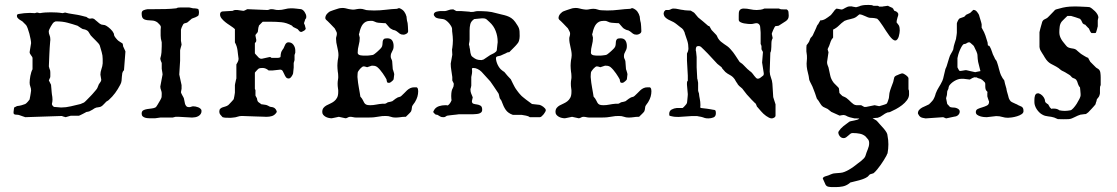

<svg xmlns="http://www.w3.org/2000/svg" viewBox="-20 -473 4507 775"><path d="M34.7 -21Q34.7 -24.4 35.9 -31.2Q37.1 -38.1 37.1 -39.1Q38.1 -39.6 42.5 -41.7Q46.9 -43.9 48.8 -44.9Q59.1 -45.9 67.4 -48.3Q75.7 -50.8 82 -53.2Q84 -54.2 86.9 -56.9Q89.8 -59.6 92.5 -62.7Q95.2 -65.9 97.2 -68.6Q99.1 -71.3 99.6 -71.8Q99.6 -72.3 100.3 -76.2Q101.1 -80.1 102.1 -85.4Q103 -90.8 104 -96.9Q105 -103 105.5 -107.4Q105.5 -116.2 102.5 -123.5Q99.6 -130.9 99.6 -139.2Q99.6 -144 100.3 -151.4Q101.1 -158.7 102.5 -166.5Q104 -174.3 106.2 -181.4Q108.4 -188.5 111.3 -193.4V-238.3Q111.3 -241.2 109.4 -244.1Q107.4 -247.1 105.2 -250Q103 -252.9 101.3 -256.1Q99.6 -259.3 99.6 -262.7L105.5 -298.8Q105.5 -304.2 103.5 -314.9Q101.6 -325.7 98.6 -336.9Q95.7 -348.1 92 -357.9Q88.4 -367.7 85.4 -371.6L70.3 -386.7Q67.4 -388.7 63.5 -390.9Q59.6 -393.1 56.4 -395.5Q53.2 -397.9 50.8 -401.1Q48.3 -404.3 48.3 -408.7Q48.3 -412.6 49.3 -413.8Q50.3 -415 54.7 -416.5Q65.9 -418.5 77.6 -419.7Q89.4 -420.9 100.6 -420.9L120.6 -419.9Q121.6 -419.9 124.8 -421.1Q127.9 -422.4 129.4 -422.4L141.1 -419.9Q151.9 -421.9 162.8 -422.6Q173.8 -423.3 185.1 -423.3Q197.3 -423.3 209.2 -422.6Q221.2 -421.9 232.9 -419.9L242.7 -422.4Q256.8 -418.5 268.8 -417Q280.8 -415.5 293 -413.1Q295.9 -412.6 301.5 -411.4Q307.1 -410.2 312.7 -408.7Q318.4 -407.2 323 -406Q327.6 -404.8 328.6 -404.8Q329.6 -403.8 333.3 -401.4Q336.9 -398.9 337.9 -398.9Q338.9 -397.9 341.3 -397.9Q342.3 -397.9 345 -397.9Q347.7 -397.9 351.6 -398.9Q356 -398.9 361.3 -395.5Q361.8 -394.5 365 -392.1Q368.2 -389.6 371.8 -386.5Q375.5 -383.3 378.7 -380.6Q381.8 -377.9 382.8 -377.4Q388.2 -373 395.8 -372.8Q403.3 -372.6 408.7 -369.1Q416.5 -364.7 425.8 -356Q435.1 -347.2 438.5 -339.4Q439.5 -338.4 440.2 -333.5Q440.9 -328.6 441.9 -327.6Q442.4 -326.2 444.3 -323.5Q446.3 -320.8 448.7 -317.9Q451.2 -314.9 453.4 -312.5Q455.6 -310.1 457 -309.1Q457.5 -308.6 460 -306.9Q462.4 -305.2 465.6 -303.2Q468.8 -301.3 471.4 -299.6Q474.1 -297.9 474.6 -297.4Q475.6 -296.4 476.3 -291.3Q477.1 -286.1 477.1 -285.6Q477.5 -284.7 479 -281.7Q480.5 -278.8 481.9 -275.4Q483.4 -272 484.9 -268.8Q486.3 -265.6 486.3 -265.1L480.5 -189.9Q475.1 -184.6 473.6 -177.7Q472.2 -170.9 471.9 -163.1Q471.7 -155.3 470.7 -147Q469.7 -138.7 465.3 -130.9Q455.6 -112.3 444.8 -97.7Q434.1 -83 418 -68.4L408.7 -62.5Q408.2 -62 405.8 -59.3Q403.3 -56.6 400.4 -53.7Q397.5 -50.8 394.8 -48.1Q392.1 -45.4 391.1 -44.9Q385.3 -40.5 376.7 -40Q368.2 -39.6 361.3 -35.6Q360.4 -34.7 353.3 -30.3Q346.2 -25.9 340.3 -23.4Q339.4 -22.9 334.5 -22Q329.6 -21 328.6 -21Q327.6 -20.5 323.5 -18.1Q319.3 -15.6 314.2 -13.2Q309.1 -10.7 304.7 -8.5Q300.3 -6.3 298.8 -5.9H266.1Q265.1 -5.9 262.5 -5.1Q259.8 -4.4 256.6 -3.4Q253.4 -2.4 250.2 -1.5Q247.1 -0.5 245.1 0Q243.7 -1 238 -2Q232.4 -2.9 230.5 -4.9L82 0Q81.1 -0.5 77.1 -1.7Q73.2 -2.9 68.6 -4.6Q64 -6.3 60.1 -7.6Q56.2 -8.8 54.7 -9.3Q52.7 -9.8 49.3 -9.8Q45.9 -9.8 42.7 -10.3Q39.6 -10.7 37.1 -12.2Q34.7 -13.7 34.7 -17.6ZM226.6 -39.1Q246.1 -39.1 266.1 -43.9Q286.1 -48.8 305.2 -53.2Q306.2 -54.2 312 -56.2Q317.9 -58.1 320.3 -60.1Q321.8 -61 325.7 -64.9Q329.6 -68.8 334.2 -73.5Q338.9 -78.1 343 -82.5Q347.2 -86.9 349.6 -89.4Q351.1 -90.8 354 -94.2Q356.9 -97.7 360.1 -101.3Q363.3 -105 366.2 -108.4Q369.1 -111.8 370.1 -113.3Q370.6 -113.3 371.6 -115.5Q372.6 -117.7 373.5 -119.1Q373.5 -119.6 374.5 -121.8Q375.5 -124 376.5 -126.5Q377.4 -128.9 378.2 -131.1Q378.9 -133.3 379.4 -133.3Q381.8 -137.7 385.3 -141.8Q388.7 -146 388.7 -151.4L385.3 -171.4Q385.3 -182.6 389.4 -194.1Q393.6 -205.6 394.5 -217.3V-234.9Q394.5 -249 390.6 -262.2Q386.7 -275.4 382.8 -289.1Q381.3 -293.5 376.5 -298.8Q371.6 -304.2 366 -309.8Q360.4 -315.4 355 -320.8Q349.6 -326.2 346.2 -330.1Q340.8 -338.4 337.4 -344.2Q334 -350.1 322.8 -354Q321.8 -354 316.7 -355.2Q311.5 -356.4 311 -357.4Q310.1 -357.4 304.2 -361.6Q298.3 -365.7 293 -369.1Q272.5 -376 252.4 -381.3Q232.4 -386.7 207 -386.7Q204.6 -386.7 203.1 -386.2Q201.7 -385.7 197.8 -383.3Q195.3 -381.8 191.9 -377Q188.5 -372.1 185.1 -366.2Q181.6 -360.4 179.2 -354.7Q176.8 -349.1 176.8 -346.2Q176.8 -337.9 179.9 -331.1Q183.1 -324.2 183.1 -314.9Q183.1 -314 183.1 -310.3Q183.1 -306.6 182.6 -306.6Q180.2 -279.3 179.2 -253.9Q178.2 -228.5 177.2 -205.1L179.7 -195.8Q181.2 -193.4 181.4 -191.4Q181.6 -189.5 182.6 -187.5Q183.1 -185.1 183.1 -179.7V-171.4Q183.1 -169.4 183.1 -165Q183.1 -160.6 182.6 -160.6Q182.6 -159.7 179.9 -154.8Q177.2 -149.9 177.2 -148.4L186 -130.9Q186 -129.9 186.5 -125Q187 -120.1 187.5 -114Q188 -107.9 188.5 -101.8Q189 -95.7 189.5 -92.3Q190.4 -86.9 191.2 -81.8Q191.9 -76.7 191.9 -70.8Q191.9 -63 189.5 -53.2Q189.9 -49.8 192.1 -46.9Q194.3 -43.9 197.8 -41.5Z M551.8 -14.2Q551.8 -23.9 558.1 -27.6Q564.5 -31.2 573.7 -32.7Q583 -34.2 592.8 -35.2Q602.5 -36.1 609.4 -40.5Q609.9 -41 610.4 -42Q611.8 -43.5 611.8 -43.9Q613.3 -45.9 616 -50.3Q618.7 -54.7 621.3 -59.3Q624 -64 626.5 -68.1Q628.9 -72.3 629.4 -73.7Q631.8 -77.6 632.3 -81.8Q632.8 -85.9 632.8 -94.7Q632.8 -100.1 631.8 -103.5Q630.9 -106.9 629.9 -109.9Q628.9 -112.8 627.9 -116Q627 -119.1 627 -123.5L636.2 -172.4Q636.2 -174.3 635.5 -179Q634.8 -183.6 632.8 -195.3V-218.8Q631.8 -220.2 629.4 -226.8Q627 -233.4 627 -237.3Q630.9 -249.5 631.8 -261.5Q632.8 -273.4 632.8 -286.1V-302.2L629.4 -317.4Q628.4 -323.2 628.4 -329.3Q628.4 -335.4 628.4 -341.3Q628.4 -346.7 628.4 -352.5Q628.4 -358.4 629.4 -364.7Q628.4 -370.1 623 -375.2Q617.7 -380.4 615.2 -382.8Q605.5 -389.6 594.5 -390.1Q583.5 -390.6 574 -391.6Q564.5 -392.6 558.1 -397.7Q551.8 -402.8 551.8 -418.9Q551.8 -428.7 560.1 -431.9Q568.4 -435.1 576.2 -436H604Q626.5 -436 648.2 -436.5Q669.9 -437 691.9 -439.5Q695.3 -441.9 700.2 -442.4Q705.1 -442.9 710.4 -442.9H742.7Q743.7 -442.9 746.3 -442.4Q749 -441.9 752 -441.2Q754.9 -440.4 757.3 -439.9Q759.8 -439.5 760.3 -439.5Q767.1 -439.5 774.4 -438.2Q781.7 -437 781.7 -433.1Q782.2 -430.7 782.7 -428.5Q783.2 -426.3 783.2 -423.8Q783.2 -420.9 782.7 -417.7Q782.2 -414.6 781.7 -412.1Q780.8 -409.7 777.1 -407.5Q773.4 -405.3 769 -403.3Q764.6 -401.4 760.3 -400.1Q755.9 -398.9 754.4 -397.9L736.8 -382.8Q732.9 -380.4 727.1 -379.4Q721.2 -378.4 718.8 -373.5Q718.3 -372.6 716.1 -368.2Q713.9 -363.8 712.9 -361.3Q712.4 -360.4 711.4 -356.4Q710.9 -354.5 710.4 -353V-308.1Q710.4 -307.1 711.4 -303Q712.4 -298.8 712.9 -293Q712.9 -292 711.9 -288.6Q710.9 -285.2 709.7 -281.2Q708.5 -277.3 707.8 -273.9Q707 -270.5 707 -269.5V-228L703.6 -172.4L712.9 -129.4V-114.7Q712.9 -113.8 711.7 -108.4Q710.4 -103 710.4 -100.6Q710.4 -99.1 712.2 -95.5Q713.9 -91.8 716.1 -87.9Q718.3 -84 720.2 -80.6Q722.2 -77.1 722.2 -76.2Q723.6 -71.8 724.4 -65.7Q725.1 -59.6 726.8 -54Q728.5 -48.3 732.2 -44.4Q735.8 -40.5 742.7 -40.5Q748 -40.5 752 -42.2Q755.9 -43.9 760.3 -43.9Q763.7 -43.9 769.3 -43Q774.9 -42 780.3 -39.8Q785.6 -37.6 789.6 -33.9Q793.5 -30.3 793.5 -25.4Q793.5 -17.6 789.8 -12.5Q786.1 -7.3 780.5 -4.2Q774.9 -1 768.1 0.2Q761.2 1.5 755.4 1.5L702.1 -1.5H688.5Q687.5 -1.5 682.6 0Q677.7 1.5 676.8 1.5H627L606 4.4H590.8Q585.4 4.4 578.9 4.2Q572.3 3.9 566.2 2.2Q560.1 0.5 555.9 -3.4Q551.8 -7.3 551.8 -14.2Z M865.2 -22Q865.2 -30.3 868.9 -33.9Q872.6 -37.6 878.2 -39.6Q883.8 -41.5 889.9 -43.2Q896 -44.9 901.4 -48.8Q902.8 -50.3 905.8 -53.2Q908.7 -56.2 911.9 -59.6Q915 -63 917.7 -65.9Q920.4 -68.8 921.4 -70.3Q922.4 -70.3 923.6 -73.7Q924.8 -77.1 924.8 -79.6Q925.3 -81.1 925.8 -84Q926.3 -86.9 926.8 -90.1Q927.2 -93.3 927.7 -95.9Q928.2 -98.6 928.2 -99.6V-129.4Q928.2 -129.9 929.2 -135.5Q930.2 -141.1 931.2 -144.5Q931.2 -145.5 932.4 -150.4Q933.6 -155.3 934.1 -156.2V-212.9Q936.5 -216.8 939.7 -223.1Q942.9 -229.5 942.9 -234.9V-236.3Q941.4 -245.1 940.7 -253.4Q939.9 -261.7 938.7 -270Q937.5 -278.3 935.1 -286.1Q932.6 -293.9 928.2 -301.8V-355.5Q926.8 -356.4 925.3 -357.9Q924.3 -358.9 923.3 -359.6Q922.4 -360.4 921.4 -361.3Q916 -365.7 907 -371.3Q897.9 -377 889.4 -383.8Q880.9 -390.6 874.5 -398.4Q868.2 -406.2 868.2 -414.6Q868.2 -425.3 877.9 -426.8L918.9 -429.2Q919.9 -430.2 923.6 -431.4Q927.2 -432.6 928.2 -432.6H938.5L962.4 -429.2Q964.8 -429.2 970.5 -432.1Q976.1 -435.1 978 -436L1058.6 -432.6Q1063 -432.6 1066.7 -434.3Q1070.3 -436 1075.2 -436Q1083 -436 1088.6 -434.3Q1094.2 -432.6 1104 -432.6Q1117.2 -432.6 1129.6 -436Q1142.1 -439.5 1154.8 -439.5Q1165 -439.5 1175.8 -438.2Q1186.5 -437 1195.3 -436Q1199.2 -435.1 1202.9 -432.1Q1206.5 -429.2 1209.5 -424.8Q1212.4 -420.4 1214.4 -415.5Q1216.3 -410.6 1216.3 -406.2Q1216.3 -402.8 1215.8 -399.9Q1215.3 -397 1212.9 -397L1207 -379.4Q1208.5 -377.4 1210.7 -370.6Q1212.9 -363.8 1212.9 -361.3Q1213.9 -360.8 1213.9 -359.9Q1213.9 -358.9 1213.9 -358.4Q1213.9 -353 1206.8 -348.9Q1199.7 -344.7 1195.3 -343.8Q1194.3 -344.2 1192.9 -344.7Q1189.9 -345.7 1189.5 -346.2L1181.2 -355.5L1163.1 -364.3Q1162.6 -364.7 1160.4 -367.4Q1158.2 -370.1 1157.2 -370.1Q1136.7 -381.3 1116 -383.3Q1095.2 -385.3 1071.8 -385.3H1040.5Q1039.6 -384.3 1037.4 -382.3Q1035.2 -380.4 1033 -377.9Q1030.8 -375.5 1028.6 -373.3Q1026.4 -371.1 1025.4 -370.1L1024.4 -366.2Q1023.4 -362.3 1022.9 -361.3L1020.5 -343.8Q1020 -343.3 1018.8 -341.6Q1017.6 -339.8 1015.9 -337.9Q1014.2 -335.9 1012.9 -334.2Q1011.7 -332.5 1011.2 -332V-328.6L1014.6 -311.5Q1014.6 -307.1 1013.7 -304.9Q1012.7 -302.7 1008.8 -298.8V-257.8Q1008.8 -257.3 1010.7 -255.1Q1012.7 -252.9 1015.4 -250Q1018.1 -247.1 1020.8 -244.1Q1023.4 -241.2 1025.4 -239.3Q1028.8 -236.8 1031 -236.3Q1033.2 -235.8 1036.6 -235.8L1067.9 -242.7H1071.3L1076.2 -239.3H1096.7Q1101.1 -239.3 1104.7 -239.7Q1108.4 -240.2 1112.3 -242.7V-244.1Q1112.3 -248 1113.3 -254.4Q1114.3 -260.7 1115.2 -262.7Q1115.2 -263.7 1116.7 -265.9Q1118.2 -268.1 1119.6 -270.8Q1121.1 -273.4 1122.6 -275.4Q1124 -277.3 1124.5 -277.8Q1126.5 -281.2 1127.9 -285.6Q1129.4 -290 1131.6 -293.7Q1133.8 -297.4 1136.7 -299.8Q1139.6 -302.2 1144.5 -302.2Q1157.2 -302.2 1164.6 -292Q1171.9 -281.7 1171.9 -269.5V-260.3L1168.9 -251V-230.5L1165.5 -218.8V-200.2L1163.1 -176.8Q1162.6 -174.3 1160.9 -170.9Q1159.2 -167.5 1156.7 -164.1Q1154.3 -160.6 1151.4 -158.4Q1148.4 -156.2 1145.5 -156.2Q1137.7 -156.2 1133.8 -161.9Q1129.9 -167.5 1127.2 -174.1Q1124.5 -180.7 1121.1 -186.3Q1117.7 -191.9 1110.8 -191.9L1079.6 -188.5H1064.5Q1052.7 -198.7 1040 -198.7Q1036.1 -198.7 1031.5 -198.2Q1026.9 -197.8 1022.9 -195.3Q1021.5 -193.8 1019 -191.4Q1016.6 -189 1014.4 -186.5Q1012.2 -184.1 1010.5 -182.1Q1008.8 -180.2 1008.8 -179.7V-114.7L1011.2 -108.9V-87.9Q1011.2 -86.4 1014.2 -81.5Q1017.1 -76.7 1017.1 -76.2Q1017.1 -74.7 1018.3 -69.8Q1019.5 -64.9 1020.5 -64Q1021 -63 1021.5 -62.5Q1022.9 -61 1022.9 -61Q1023.9 -60.1 1026.1 -58.6Q1028.3 -57.1 1030.3 -55.7Q1032.2 -53.7 1034.7 -52.2Q1035.2 -52.2 1038.3 -51.8Q1041.5 -51.3 1045.2 -50.8Q1048.8 -50.3 1052 -49.8Q1055.2 -49.3 1056.2 -48.8Q1056.6 -48.8 1061.8 -46.4Q1066.9 -43.9 1067.9 -43Q1071.3 -41.5 1074.5 -41.3Q1077.6 -41 1080.6 -40.3Q1083.5 -39.6 1086.2 -38.1Q1088.9 -36.6 1091.3 -33.7Q1092.8 -32.7 1095 -28.3Q1097.2 -23.9 1097.2 -22Q1096.7 -20.5 1096.2 -19.5Q1094.7 -17.1 1094.7 -17.1Q1087.9 -7.8 1077.9 -4.6Q1067.9 -1.5 1056.6 -1.5Q1056.2 -1.5 1054 -1.5Q1051.8 -1.5 1042 -2Q1032.2 -2.4 1012.2 -2.9Q992.2 -3.4 956.1 -4.9Q947.3 -4.9 939 -2Q930.7 1 921.4 1.5Q917 2.4 912.6 2.4Q908.2 2.4 903.8 2.4Q897.5 2.4 891.4 2.2Q885.3 2 878.4 0Q873 -5.4 869.1 -10.5Q865.2 -15.6 865.2 -22Z M1280.8 -21Q1280.8 -31.2 1285.6 -37.4Q1290.5 -43.5 1297.6 -47.4Q1304.7 -51.3 1313 -54.9Q1321.3 -58.6 1328.4 -64Q1335.4 -69.3 1340.3 -78.1Q1345.2 -86.9 1345.2 -101.6Q1345.2 -105.5 1345.2 -109.1Q1345.2 -112.8 1344.2 -116.7Q1342.8 -125.5 1342.8 -135.3Q1342.8 -143.1 1344.2 -151.4Q1345.2 -155.3 1345.2 -158.4Q1345.2 -161.6 1345.2 -165.5Q1345.2 -170.9 1344.7 -175.3Q1344.2 -179.7 1343.3 -185.1Q1342.8 -190.4 1342.3 -196.3Q1341.8 -202.1 1341.8 -208Q1341.8 -213.4 1342.3 -218.5Q1342.8 -223.6 1343.3 -229Q1344.2 -234.4 1345.2 -239.5Q1346.2 -244.6 1346.2 -250Q1346.2 -258.8 1344.5 -267.8Q1342.8 -276.9 1340.8 -285.6Q1338.9 -293 1337.6 -301Q1336.4 -309.1 1336.4 -316.9Q1336.4 -319.8 1336.9 -322.5Q1337.4 -325.2 1338.4 -327.6Q1339.8 -332.5 1339.8 -337.9Q1339.8 -338.4 1339.6 -338.6Q1339.4 -338.9 1339.4 -339.8V-341.3Q1338.9 -342.8 1337.6 -345.5Q1336.4 -348.1 1335 -350.8Q1333.5 -353.5 1332.3 -356Q1331.1 -358.4 1330.6 -358.9Q1328.6 -360.8 1323.7 -366Q1318.8 -371.1 1313.5 -376.7Q1308.1 -382.3 1303 -387.2Q1297.9 -392.1 1295.9 -393.6Q1295.4 -394.5 1294.2 -396.5Q1293 -398.4 1293 -399.4Q1293 -409.2 1300.3 -417.5Q1307.6 -425.8 1315.4 -428.2Q1318.8 -429.7 1324.5 -431.6Q1330.1 -433.6 1335.7 -435.3Q1341.3 -437 1345.7 -438.5Q1350.1 -439.9 1351.1 -439.9Q1352.1 -439.9 1356 -440.4Q1359.9 -440.9 1361.8 -440.9Q1368.7 -440.9 1374.8 -439.5Q1380.9 -438 1387.2 -436.5Q1391.1 -436 1395.5 -435.1Q1399.9 -434.1 1404.3 -434.1Q1408.7 -434.1 1412.1 -434.6Q1415.5 -435.1 1419.4 -436Q1422.9 -436.5 1426.3 -437Q1429.7 -437.5 1433.6 -437.5Q1442.9 -437.5 1450.7 -434.6Q1458.5 -431.6 1466.8 -431.6Q1467.3 -431.6 1470.2 -431.4Q1473.1 -431.2 1476.8 -431.2Q1480.5 -431.2 1484.1 -430.9Q1487.8 -430.7 1490.2 -430.7Q1513.7 -430.7 1536.9 -433.6Q1560.1 -436.5 1583.5 -437.5Q1585.9 -439.5 1587.6 -439.7Q1589.4 -439.9 1592.8 -439.9Q1605.5 -434.6 1611.8 -425.8Q1618.2 -417 1621.1 -405.3Q1621.1 -404.3 1621.3 -401.4Q1621.6 -398.4 1622.1 -395Q1622.6 -391.6 1623 -388.7Q1623.5 -385.7 1624 -385.3Q1624 -384.8 1624.5 -383.5Q1625 -382.3 1625.5 -378.2Q1626 -374 1626.5 -366.7Q1627 -359.4 1627.4 -347.2Q1627.4 -340.8 1620.8 -336.9Q1614.3 -333 1608.9 -333Q1603.5 -333 1600.1 -334Q1596.7 -335 1593.8 -336.9Q1590.8 -338.9 1587.9 -341.6Q1585 -344.2 1580.6 -347.2Q1580.1 -347.2 1577.9 -348.4Q1575.7 -349.6 1574.7 -350.6Q1574.2 -350.6 1570.3 -351.3Q1566.4 -352.1 1565.4 -353Q1555.7 -356.9 1550 -364Q1544.4 -371.1 1536.6 -379.4Q1534.2 -379.4 1529.1 -379.6Q1523.9 -379.9 1517.8 -380.4Q1511.7 -380.9 1506.3 -381.3Q1501 -381.8 1499 -382.8Q1498 -382.8 1493.2 -385.3Q1488.3 -387.7 1486.8 -387.7Q1486.3 -388.7 1481.2 -388.7Q1476.1 -388.7 1473.6 -388.7Q1463.9 -388.7 1457 -385.3Q1450.2 -381.8 1445.3 -376Q1440.4 -370.1 1437.3 -362.5Q1434.1 -355 1432.1 -347.2Q1432.1 -346.2 1430.9 -341.3Q1429.7 -336.4 1428.7 -334.5Q1428.7 -333.5 1429.4 -331.8Q1430.2 -330.1 1432.1 -320.8Q1432.1 -305.7 1428 -290.8Q1423.8 -275.9 1423.8 -260.3Q1423.8 -255.9 1426.8 -253.4Q1429.7 -251 1433.8 -250Q1438 -249 1442.6 -248.8Q1447.3 -248.5 1450.7 -248.5H1461.9Q1464.4 -248.5 1468.5 -249Q1472.7 -249.5 1476.6 -250Q1480.5 -250.5 1483.6 -251Q1486.8 -251.5 1486.8 -252Q1487.3 -252 1489.7 -253.7Q1492.2 -255.4 1494.9 -257.6Q1497.6 -259.8 1500.5 -262.2Q1503.4 -264.6 1504.9 -266.1Q1506.3 -267.6 1508.5 -269.5Q1510.7 -271.5 1512.9 -273.7Q1515.1 -275.9 1516.8 -277.8Q1518.6 -279.8 1519 -280.3Q1523.4 -286.1 1523.7 -293Q1523.9 -299.8 1524.7 -305.4Q1525.4 -311 1528.8 -314.7Q1532.2 -318.4 1543 -318.4Q1557.1 -318.4 1563 -309.6Q1568.8 -300.8 1568.8 -287.1Q1568.8 -278.8 1566.9 -273.9Q1564.9 -269 1562.7 -265.1Q1560.5 -261.2 1558.8 -256.8Q1557.1 -252.4 1557.1 -245.6Q1557.1 -239.3 1559.6 -235.1Q1562 -231 1563 -225.6L1565.4 -193.4Q1565.9 -192.9 1566.7 -190.4Q1567.4 -188 1568.4 -184.8Q1569.3 -181.6 1570.3 -178.5Q1571.3 -175.3 1571.3 -173.3Q1570.8 -170.9 1570.6 -167.5Q1570.3 -164.1 1569.8 -160.6Q1569.3 -156.7 1568.8 -152.8Q1568.4 -151.4 1566.4 -149.2Q1564.5 -147 1561.8 -144.8Q1559.1 -142.6 1556.2 -140.6Q1553.2 -138.7 1551.3 -138.7Q1549.3 -138.7 1546.4 -138.9Q1543.5 -139.2 1543 -141.1Q1542 -142.1 1541 -147Q1540 -151.9 1540 -152.8Q1537.6 -157.2 1533.7 -163.6Q1529.8 -169.9 1524.9 -177Q1520 -184.1 1514.2 -190.9Q1508.3 -197.8 1502.4 -202.6Q1497.1 -206.5 1491 -207.3Q1484.9 -208 1481 -208L1461.9 -201.7Q1460.9 -201.7 1457.3 -203.1Q1453.6 -204.6 1452.1 -204.6H1450.2Q1449.2 -204.6 1448.7 -204.8Q1448.2 -205.1 1447.3 -205.1Q1444.8 -205.1 1440.9 -202.1Q1437 -199.2 1433.3 -195.1Q1429.7 -190.9 1426.8 -186.5Q1423.8 -182.1 1423.8 -179.2Q1423.8 -178.2 1423.3 -173.1Q1422.9 -168 1422.9 -164.6Q1422.9 -163.6 1422.9 -161.6Q1422.9 -159.7 1423.3 -157.7Q1423.3 -155.8 1423.8 -152.8Q1423.8 -148.9 1425.3 -138.9Q1426.8 -128.9 1428.7 -117.9Q1430.7 -106.9 1432.4 -96.9Q1434.1 -86.9 1434.6 -83Q1441.4 -75.7 1444.3 -69.6Q1447.3 -63.5 1450 -58.6Q1452.6 -53.7 1457.8 -51Q1462.9 -48.3 1474.1 -48.3Q1486.3 -48.3 1498.3 -50.8Q1510.3 -53.2 1522.5 -54.2H1534.2Q1535.2 -54.2 1539.8 -56.6Q1544.4 -59.1 1545.4 -60.1L1557.1 -62.5Q1559.1 -63.5 1562.3 -64.2Q1565.4 -64.9 1565.4 -65.9Q1566.9 -66.9 1572.8 -71.5Q1578.6 -76.2 1580.6 -76.7Q1585.4 -80.6 1590.8 -81.3Q1596.2 -82 1600.1 -85.9Q1606 -90.8 1611.6 -96.9Q1617.2 -103 1623 -108.4Q1628.9 -113.8 1636 -117.2Q1643.1 -120.6 1651.9 -120.6H1662.1Q1666 -118.2 1667 -113.8Q1668 -109.4 1668 -105Q1668 -82.5 1655.8 -62.5Q1655.8 -62 1654.1 -59.6Q1652.3 -57.1 1650.1 -54.2Q1647.9 -51.3 1646.2 -48.6Q1644.5 -45.9 1644 -44.9Q1643.6 -44.4 1643.1 -42Q1642.6 -39.6 1642.3 -36.6Q1642.1 -33.7 1641.6 -31Q1641.1 -28.3 1640.6 -27.8Q1640.6 -26.9 1639.9 -24.9Q1639.2 -22.9 1638.2 -22Q1637.2 -20.5 1634.5 -17.6Q1631.8 -14.6 1628.4 -11.5Q1625 -8.3 1622.1 -5.4Q1619.1 -2.4 1618.2 -1.5H1613.8Q1605 -1.5 1596.2 0Q1585.9 1.5 1575.7 1.5Q1565.4 1.5 1557.1 -1.7Q1548.8 -4.9 1536.6 -4.9Q1534.2 -4.9 1528.8 -4.6Q1523.4 -4.4 1522.5 -4.4L1499.5 -1Q1488.8 1 1477.5 1.2Q1466.3 1.5 1455.1 1.5H1419.4Q1411.6 1.5 1405.8 0Q1399.9 -1.5 1393.1 -1.5Q1388.2 -1.5 1383.5 1.5Q1378.9 4.4 1374.5 4.4L1347.7 -1.5Q1347.2 -1.5 1343.8 -0.7Q1340.3 0 1335.9 1Q1331.5 2 1326.7 2.9Q1321.8 3.9 1318.8 4.4Q1313 4.4 1306.4 2.9Q1299.8 1.5 1294.2 -1.7Q1288.6 -4.9 1284.7 -9.5Q1280.8 -14.2 1280.8 -21Z M1728.5 -21Q1728.5 -22 1731 -26.4Q1733.4 -30.8 1734.4 -32.2Q1741.2 -41 1752.9 -44.7Q1764.6 -48.3 1775.9 -48.3Q1779.3 -48.3 1782 -48.3Q1784.7 -48.3 1787.6 -47.4Q1793 -51.3 1796.6 -56.6Q1800.3 -62 1802.7 -68.4Q1802.2 -70.3 1801.8 -75Q1801.3 -79.6 1801.3 -85.4Q1801.3 -90.8 1801.8 -95.9Q1802.2 -101.1 1802.7 -103Q1803.7 -110.8 1807.6 -117.2Q1811.5 -123.5 1811.5 -131.8V-136.2L1805.7 -147.9V-162.1Q1804.2 -175.3 1801.8 -188.7Q1799.3 -202.1 1799.3 -216.3L1805.7 -252L1804.7 -270.5Q1804.7 -272.5 1804.7 -274.7Q1804.7 -276.9 1805.7 -278.8Q1806.6 -286.6 1807.4 -294.4Q1808.1 -302.2 1808.1 -310.1Q1808.1 -317.9 1807.4 -325.4Q1806.6 -333 1805.7 -341.3Q1804.7 -346.7 1804.9 -352.8Q1805.2 -358.9 1802.7 -364.3Q1798.8 -371.6 1793.5 -378.2Q1788.1 -384.8 1781.7 -389.6Q1775.9 -394.5 1769 -395.8Q1762.2 -397 1755.1 -397.7Q1748 -398.4 1741.9 -400.9Q1735.8 -403.3 1731.9 -410.6Q1731.4 -411.1 1731.4 -412.1Q1731 -412.6 1731 -414.1Q1731 -418.5 1733.6 -421.1Q1736.3 -423.8 1740 -425.3Q1743.7 -426.8 1748 -427.2Q1752.4 -427.7 1755.4 -428.2H1775.9Q1782.7 -429.2 1790.3 -432.1Q1797.9 -435.1 1805.7 -435.1Q1806.6 -435.1 1809.1 -435.1Q1811.5 -435.1 1811.5 -434.1Q1812 -434.1 1816.9 -431.2Q1821.8 -428.2 1823.2 -428.2H1843.3L1875.5 -425.8Q1876.5 -424.8 1879.6 -424.8Q1882.8 -424.8 1883.8 -424.8Q1891.6 -424.8 1896.7 -426.5Q1901.9 -428.2 1910.2 -428.2Q1927.7 -428.2 1946.3 -426.8Q1964.8 -425.3 1982.9 -419.9Q1994.6 -416.5 2005.4 -414.3Q2016.1 -412.1 2025.6 -408.9Q2035.2 -405.8 2043.7 -400.1Q2052.2 -394.5 2059.6 -384.3Q2065.4 -375.5 2069.1 -369.9Q2072.8 -364.3 2074.7 -358.6Q2076.7 -353 2077.1 -345.9Q2077.6 -338.9 2077.6 -327.6Q2077.6 -317.9 2075 -308.8Q2072.3 -299.8 2064.9 -292.5Q2063.5 -291 2059.6 -286.6Q2055.7 -282.2 2050.8 -277.6Q2045.9 -272.9 2041.7 -268.6Q2037.6 -264.2 2036.1 -262.7Q2034.2 -262.7 2029.5 -261.7Q2024.9 -260.7 2024.4 -259.3Q2023.4 -258.8 2019.8 -257.1Q2016.1 -255.4 2012 -253.7Q2007.8 -252 2004.4 -250.2Q2001 -248.5 2000.5 -248.5Q1998 -247.6 1994.9 -247.1Q1991.7 -246.6 1988.8 -245.8Q1985.8 -245.1 1983.9 -243.4Q1981.9 -241.7 1981.9 -238.3Q1981.9 -231.9 1983.9 -224.9Q1985.8 -217.8 1989 -211.2Q1992.2 -204.6 1996.6 -198.7Q2001 -192.9 2005.9 -189.5Q2006.8 -188.5 2010.5 -185.8Q2014.2 -183.1 2015.1 -183.1L2018.1 -179.7Q2019 -179.2 2022.7 -174.1Q2026.4 -168.9 2027.8 -168Q2027.8 -168 2029.8 -165.8Q2031.7 -163.6 2034.2 -161.1Q2036.6 -158.7 2038.8 -156.2Q2041 -153.8 2042 -152.8Q2042.5 -151.9 2044.9 -146.7Q2047.4 -141.6 2050.3 -135.7Q2053.2 -129.9 2055.9 -124.8Q2058.6 -119.6 2059.6 -118.2Q2060.1 -117.2 2062.5 -113.8Q2064.9 -110.4 2068.1 -106Q2071.3 -101.6 2074.7 -97.4Q2078.1 -93.3 2080.1 -91.3Q2085.4 -85 2091.3 -80.6Q2097.2 -76.2 2103.5 -70.8L2127.4 -53.2L2157.7 -49.8Q2159.7 -49.3 2164.1 -47.4Q2168.5 -45.4 2172.6 -42.2Q2176.8 -39.1 2179.9 -35.4Q2183.1 -31.7 2183.1 -27.8Q2183.1 -25.9 2180.7 -21.2Q2178.2 -16.6 2174.6 -12Q2170.9 -7.3 2166.7 -3.7Q2162.6 0 2159.2 0H2118.7Q2113.3 -4.4 2103 -6.3Q2092.8 -8.3 2085.9 -9.3H2050.3Q2030.8 -16.1 2021.5 -29.5Q2012.2 -43 2005.9 -61.5Q2005.9 -62.5 2004.2 -66.2Q2002.4 -69.8 1997.1 -76.7L1993.7 -91.3Q1993.7 -92.3 1992.9 -94.2Q1992.2 -96.2 1991.2 -97.2Q1988.3 -101.6 1983.2 -109.1Q1978 -116.7 1972.9 -124.5Q1967.8 -132.3 1963.6 -137.9Q1959.5 -143.6 1959 -144.5L1923.8 -183.1Q1917 -189.9 1908.2 -194.3Q1899.4 -198.7 1890.6 -198.7Q1888.7 -198.7 1887.2 -198.2Q1885.7 -197.8 1884.8 -195.3Q1884.8 -193.8 1885.3 -191.2Q1885.7 -188.5 1885.7 -185.1Q1885.7 -181.6 1885.3 -178.7Q1884.8 -175.8 1884.8 -174.8L1882.3 -162.1V-127.4Q1882.3 -126.5 1881.1 -121.1Q1879.9 -115.7 1878.9 -113.3Q1878.9 -103 1881.6 -96.4Q1884.3 -89.8 1888.2 -80.1L1884.8 -64.9Q1884.8 -56.2 1891.4 -54.2Q1897.9 -52.2 1905.5 -51.3Q1913.1 -50.3 1919.7 -46.4Q1926.3 -42.5 1926.3 -30.3Q1926.3 -22.9 1922.1 -19.3Q1918 -15.6 1912.1 -14.2Q1906.2 -12.7 1899.7 -12.5Q1893.1 -12.2 1888.2 -11.7H1831.5Q1829.1 -11.2 1822.5 -10.5Q1815.9 -9.8 1808.3 -9Q1800.8 -8.3 1793.9 -7.3Q1787.1 -6.3 1784.2 -5.9Q1778.8 -2 1776.1 -1Q1773.4 0 1769 0Q1761.2 0 1756.6 -2.9Q1752 -5.9 1746.1 -9.3Q1745.6 -9.3 1741.7 -10Q1737.8 -10.7 1736.8 -11.7Q1734.9 -13.2 1731.7 -16.8Q1728.5 -20.5 1728.5 -21ZM1873 -292.5Q1874 -291 1874.8 -286.1Q1875.5 -281.2 1875.5 -280.3Q1877 -275.9 1877.4 -270.5Q1877.9 -265.1 1878.9 -259.8Q1879.9 -254.4 1881.8 -250Q1883.8 -245.6 1888.2 -242.7Q1897 -235.8 1904.1 -233.2Q1911.1 -230.5 1923.8 -230.5Q1924.8 -230.5 1928 -231.7Q1931.2 -232.9 1932.1 -232.9L1959 -251Q1961.9 -252.9 1966.3 -254.6Q1970.7 -256.3 1974.6 -258.8Q1978.5 -261.2 1981.7 -264.2Q1984.9 -267.1 1985.4 -271Q1985.4 -272 1985.8 -275.9Q1986.3 -279.8 1986.8 -284.4Q1987.3 -289.1 1987.8 -293.9Q1988.3 -298.8 1988.8 -301.8V-305.2Q1988.8 -327.1 1980.7 -348.1Q1972.7 -369.1 1955.6 -384.3Q1950.2 -389.6 1944.6 -394.3Q1939 -398.9 1930.7 -398.9H1923.8L1894 -396Q1881.3 -387.2 1878.4 -375.7Q1875.5 -364.3 1875.5 -349.6V-313.5Q1875.5 -312 1874.8 -305.4Q1874 -298.8 1873 -295.4Z M2222.2 -21Q2222.2 -31.2 2227.1 -37.4Q2231.9 -43.5 2239 -47.4Q2246.1 -51.3 2254.4 -54.9Q2262.7 -58.6 2269.8 -64Q2276.9 -69.3 2281.7 -78.1Q2286.6 -86.9 2286.6 -101.6Q2286.6 -105.5 2286.6 -109.1Q2286.6 -112.8 2285.6 -116.7Q2284.2 -125.5 2284.2 -135.3Q2284.2 -143.1 2285.6 -151.4Q2286.6 -155.3 2286.6 -158.4Q2286.6 -161.6 2286.6 -165.5Q2286.6 -170.9 2286.1 -175.3Q2285.6 -179.7 2284.7 -185.1Q2284.2 -190.4 2283.7 -196.3Q2283.2 -202.1 2283.2 -208Q2283.2 -213.4 2283.7 -218.5Q2284.2 -223.6 2284.7 -229Q2285.6 -234.4 2286.6 -239.5Q2287.6 -244.6 2287.6 -250Q2287.6 -258.8 2285.9 -267.8Q2284.2 -276.9 2282.2 -285.6Q2280.3 -293 2279.1 -301Q2277.8 -309.1 2277.8 -316.9Q2277.8 -319.8 2278.3 -322.5Q2278.8 -325.2 2279.8 -327.6Q2281.2 -332.5 2281.2 -337.9Q2281.2 -338.4 2281 -338.6Q2280.8 -338.9 2280.8 -339.8V-341.3Q2280.3 -342.8 2279.1 -345.5Q2277.8 -348.1 2276.4 -350.8Q2274.9 -353.5 2273.7 -356Q2272.5 -358.4 2272 -358.9Q2270 -360.8 2265.1 -366Q2260.3 -371.1 2254.9 -376.7Q2249.5 -382.3 2244.4 -387.2Q2239.3 -392.1 2237.3 -393.6Q2236.8 -394.5 2235.6 -396.5Q2234.4 -398.4 2234.4 -399.4Q2234.4 -409.2 2241.7 -417.5Q2249 -425.8 2256.8 -428.2Q2260.3 -429.7 2265.9 -431.6Q2271.5 -433.6 2277.1 -435.3Q2282.7 -437 2287.1 -438.5Q2291.5 -439.9 2292.5 -439.9Q2293.5 -439.9 2297.4 -440.4Q2301.3 -440.9 2303.2 -440.9Q2310.1 -440.9 2316.2 -439.5Q2322.3 -438 2328.6 -436.5Q2332.5 -436 2336.9 -435.1Q2341.3 -434.1 2345.7 -434.1Q2350.1 -434.1 2353.5 -434.6Q2356.9 -435.1 2360.8 -436Q2364.3 -436.5 2367.7 -437Q2371.1 -437.5 2375 -437.5Q2384.3 -437.5 2392.1 -434.6Q2399.9 -431.6 2408.2 -431.6Q2408.7 -431.6 2411.6 -431.4Q2414.6 -431.2 2418.2 -431.2Q2421.9 -431.2 2425.5 -430.9Q2429.2 -430.7 2431.6 -430.7Q2455.1 -430.7 2478.3 -433.6Q2501.5 -436.5 2524.9 -437.5Q2527.3 -439.5 2529.1 -439.7Q2530.8 -439.9 2534.2 -439.9Q2546.9 -434.6 2553.2 -425.8Q2559.6 -417 2562.5 -405.3Q2562.5 -404.3 2562.7 -401.4Q2563 -398.4 2563.5 -395Q2564 -391.6 2564.5 -388.7Q2564.9 -385.7 2565.4 -385.3Q2565.4 -384.8 2565.9 -383.5Q2566.4 -382.3 2566.9 -378.2Q2567.4 -374 2567.9 -366.7Q2568.4 -359.4 2568.8 -347.2Q2568.8 -340.8 2562.3 -336.9Q2555.7 -333 2550.3 -333Q2544.9 -333 2541.5 -334Q2538.1 -335 2535.2 -336.9Q2532.2 -338.9 2529.3 -341.6Q2526.4 -344.2 2522 -347.2Q2521.5 -347.2 2519.3 -348.4Q2517.1 -349.6 2516.1 -350.6Q2515.6 -350.6 2511.7 -351.3Q2507.8 -352.1 2506.8 -353Q2497.1 -356.9 2491.5 -364Q2485.8 -371.1 2478 -379.4Q2475.6 -379.4 2470.5 -379.6Q2465.3 -379.9 2459.2 -380.4Q2453.1 -380.9 2447.8 -381.3Q2442.4 -381.8 2440.4 -382.8Q2439.5 -382.8 2434.6 -385.3Q2429.7 -387.7 2428.2 -387.7Q2427.7 -388.7 2422.6 -388.7Q2417.5 -388.7 2415 -388.7Q2405.3 -388.7 2398.4 -385.3Q2391.6 -381.8 2386.7 -376Q2381.8 -370.1 2378.7 -362.5Q2375.5 -355 2373.5 -347.2Q2373.5 -346.2 2372.3 -341.3Q2371.1 -336.4 2370.1 -334.5Q2370.1 -333.5 2370.8 -331.8Q2371.6 -330.1 2373.5 -320.8Q2373.5 -305.7 2369.4 -290.8Q2365.2 -275.9 2365.2 -260.3Q2365.2 -255.9 2368.2 -253.4Q2371.1 -251 2375.2 -250Q2379.4 -249 2384 -248.8Q2388.7 -248.5 2392.1 -248.5H2403.3Q2405.8 -248.5 2409.9 -249Q2414.1 -249.5 2418 -250Q2421.9 -250.5 2425 -251Q2428.2 -251.5 2428.2 -252Q2428.7 -252 2431.2 -253.7Q2433.6 -255.4 2436.3 -257.6Q2439 -259.8 2441.9 -262.2Q2444.8 -264.6 2446.3 -266.1Q2447.8 -267.6 2450 -269.5Q2452.1 -271.5 2454.3 -273.7Q2456.5 -275.9 2458.3 -277.8Q2460 -279.8 2460.4 -280.3Q2464.8 -286.1 2465.1 -293Q2465.3 -299.8 2466.1 -305.4Q2466.8 -311 2470.2 -314.7Q2473.6 -318.4 2484.4 -318.4Q2498.5 -318.4 2504.4 -309.6Q2510.3 -300.8 2510.3 -287.1Q2510.3 -278.8 2508.3 -273.9Q2506.3 -269 2504.2 -265.1Q2502 -261.2 2500.2 -256.8Q2498.5 -252.4 2498.5 -245.6Q2498.5 -239.3 2501 -235.1Q2503.4 -231 2504.4 -225.6L2506.8 -193.4Q2507.3 -192.9 2508.1 -190.4Q2508.8 -188 2509.8 -184.8Q2510.7 -181.6 2511.7 -178.5Q2512.7 -175.3 2512.7 -173.3Q2512.2 -170.9 2512 -167.5Q2511.7 -164.1 2511.2 -160.6Q2510.7 -156.7 2510.3 -152.8Q2509.8 -151.4 2507.8 -149.2Q2505.9 -147 2503.2 -144.8Q2500.5 -142.6 2497.6 -140.6Q2494.6 -138.7 2492.7 -138.7Q2490.7 -138.7 2487.8 -138.9Q2484.9 -139.2 2484.4 -141.1Q2483.4 -142.1 2482.4 -147Q2481.4 -151.9 2481.4 -152.8Q2479 -157.2 2475.1 -163.6Q2471.2 -169.9 2466.3 -177Q2461.4 -184.1 2455.6 -190.9Q2449.7 -197.8 2443.8 -202.6Q2438.5 -206.5 2432.4 -207.3Q2426.3 -208 2422.4 -208L2403.3 -201.7Q2402.3 -201.7 2398.7 -203.1Q2395 -204.6 2393.6 -204.6H2391.6Q2390.6 -204.6 2390.1 -204.8Q2389.6 -205.1 2388.7 -205.1Q2386.2 -205.1 2382.3 -202.1Q2378.4 -199.2 2374.8 -195.1Q2371.1 -190.9 2368.2 -186.5Q2365.2 -182.1 2365.2 -179.2Q2365.2 -178.2 2364.7 -173.1Q2364.3 -168 2364.3 -164.6Q2364.3 -163.6 2364.3 -161.6Q2364.3 -159.7 2364.7 -157.7Q2364.7 -155.8 2365.2 -152.8Q2365.2 -148.9 2366.7 -138.9Q2368.2 -128.9 2370.1 -117.9Q2372.1 -106.9 2373.8 -96.9Q2375.5 -86.9 2376 -83Q2382.8 -75.7 2385.7 -69.6Q2388.7 -63.5 2391.4 -58.6Q2394 -53.7 2399.2 -51Q2404.3 -48.3 2415.5 -48.3Q2427.7 -48.3 2439.7 -50.8Q2451.7 -53.2 2463.9 -54.2H2475.6Q2476.6 -54.2 2481.2 -56.6Q2485.8 -59.1 2486.8 -60.1L2498.5 -62.5Q2500.5 -63.5 2503.7 -64.2Q2506.8 -64.9 2506.8 -65.9Q2508.3 -66.9 2514.2 -71.5Q2520 -76.2 2522 -76.7Q2526.9 -80.6 2532.2 -81.3Q2537.6 -82 2541.5 -85.9Q2547.4 -90.8 2553 -96.9Q2558.6 -103 2564.5 -108.4Q2570.3 -113.8 2577.4 -117.2Q2584.5 -120.6 2593.3 -120.6H2603.5Q2607.4 -118.2 2608.4 -113.8Q2609.4 -109.4 2609.4 -105Q2609.4 -82.5 2597.2 -62.5Q2597.2 -62 2595.5 -59.6Q2593.8 -57.1 2591.6 -54.2Q2589.4 -51.3 2587.6 -48.6Q2585.9 -45.9 2585.4 -44.9Q2585 -44.4 2584.5 -42Q2584 -39.6 2583.7 -36.6Q2583.5 -33.7 2583 -31Q2582.5 -28.3 2582 -27.8Q2582 -26.9 2581.3 -24.9Q2580.6 -22.9 2579.6 -22Q2578.6 -20.5 2575.9 -17.6Q2573.2 -14.6 2569.8 -11.5Q2566.4 -8.3 2563.5 -5.4Q2560.5 -2.4 2559.6 -1.5H2555.2Q2546.4 -1.5 2537.6 0Q2527.3 1.5 2517.1 1.5Q2506.8 1.5 2498.5 -1.7Q2490.2 -4.9 2478 -4.9Q2475.6 -4.9 2470.2 -4.6Q2464.8 -4.4 2463.9 -4.4L2440.9 -1Q2430.2 1 2418.9 1.2Q2407.7 1.5 2396.5 1.5H2360.8Q2353 1.5 2347.2 0Q2341.3 -1.5 2334.5 -1.5Q2329.6 -1.5 2325 1.5Q2320.3 4.4 2315.9 4.4L2289.1 -1.5Q2288.6 -1.5 2285.2 -0.7Q2281.7 0 2277.3 1Q2272.9 2 2268.1 2.9Q2263.2 3.9 2260.3 4.4Q2254.4 4.4 2247.8 2.9Q2241.2 1.5 2235.6 -1.7Q2230 -4.9 2226.1 -9.5Q2222.2 -14.2 2222.2 -21Z M2719.2 -1Q2710.4 -1 2704.1 -1.5Q2697.8 -2 2688 -4.4Q2682.6 -5.4 2681.9 -6.8Q2681.2 -8.3 2681.2 -12.7Q2681.2 -25.4 2690.9 -30.8Q2700.7 -36.1 2711.9 -37.1H2735.4Q2736.3 -37.1 2740.7 -41.7Q2745.1 -46.4 2747.1 -48.8Q2748.5 -49.8 2750.7 -53.2Q2752.9 -56.6 2752.9 -57.6Q2753.4 -59.6 2753.9 -64.7Q2754.4 -69.8 2754.9 -75.4Q2755.4 -81.1 2755.9 -85.9Q2756.3 -90.8 2756.3 -92.8L2752.9 -130.9V-137.7Q2752.9 -140.1 2753.4 -142.6Q2753.9 -145 2756.3 -147V-168L2752.9 -229V-256.8Q2754.4 -258.8 2756.6 -265.1Q2758.8 -271.5 2758.8 -276.9Q2758.8 -293.9 2754.4 -307.9Q2750 -321.8 2744.6 -336.9Q2744.6 -337.9 2743.4 -341.8Q2742.2 -345.7 2741.2 -346.2Q2739.3 -350.6 2738 -352.8Q2736.8 -355 2732.9 -358.4Q2731.4 -359.4 2727.8 -362.1Q2724.1 -364.7 2720 -368.2Q2715.8 -371.6 2711.7 -374.8Q2707.5 -377.9 2705.6 -379.4Q2699.7 -383.8 2692.1 -387Q2684.6 -390.1 2677.5 -394Q2670.4 -397.9 2665 -403.3Q2659.7 -408.7 2658.7 -418Q2658.7 -418.9 2659.4 -422.1Q2660.2 -425.3 2661.1 -426.8Q2661.6 -427.7 2663.8 -429.7Q2666 -431.6 2667 -432.6H2678.7Q2684.1 -433.1 2688.2 -435.8Q2692.4 -438.5 2698.2 -438.5Q2708.5 -438.5 2718.5 -436Q2728.5 -433.6 2738.8 -432.6Q2739.7 -432.1 2744.1 -431.6Q2748.5 -431.2 2753.4 -430.9Q2758.3 -430.7 2762.7 -430.4Q2767.1 -430.2 2768.1 -430.2Q2769 -429.2 2774.9 -426Q2780.8 -422.9 2782.7 -420.9L2797.9 -402.8Q2808.1 -395 2817.6 -386.7Q2827.1 -378.4 2836.9 -370.1Q2836.9 -369.1 2839.4 -368.4Q2841.8 -367.7 2842.8 -367.7Q2843.3 -366.7 2844.2 -365.7Q2845.2 -364.7 2845.2 -364.3L2852.1 -352.1L2872.1 -331.1Q2873 -330.1 2875.2 -325.2Q2877.4 -320.3 2877.9 -319.3Q2883.3 -310.5 2889.6 -305.2Q2896 -299.8 2902.6 -295.4Q2909.2 -291 2915.8 -286.4Q2922.4 -281.7 2928.7 -274.4Q2939.9 -262.2 2947.3 -250.5Q2954.6 -238.8 2964.4 -224.6Q2964.4 -223.6 2965.6 -222.9Q2966.8 -222.2 2967.8 -221.2L2976.1 -215.3Q2977.5 -214.4 2981.2 -210.4Q2984.9 -206.5 2989.3 -202.1Q2993.7 -197.8 2997.6 -193.8Q3001.5 -189.9 3002.9 -189.5Q3003.9 -188 3007.3 -185.5Q3010.7 -183.1 3011.7 -182.6Q3014.6 -180.2 3018.1 -175.5Q3021.5 -170.9 3024.9 -166.5Q3028.3 -162.1 3031.7 -158.7Q3035.2 -155.3 3038.6 -155.3Q3043.9 -155.3 3048.1 -158.4Q3052.2 -161.6 3056.2 -164.6Q3061.5 -168.5 3062.3 -170.2Q3063 -171.9 3063 -176.8L3056.2 -220.7L3059.6 -262.7Q3059.6 -263.2 3058.6 -265.1Q3057.6 -267.1 3056.4 -269Q3055.2 -271 3054.4 -272.7Q3053.7 -274.4 3053.7 -274.4V-286.1Q3053.7 -287.6 3052.5 -291Q3051.3 -294.4 3050.3 -295.4V-340.3Q3050.3 -341.8 3050 -345.7Q3049.8 -349.6 3049.3 -354Q3048.8 -358.4 3048.6 -362.3Q3048.3 -366.2 3047.9 -367.7Q3046.9 -372.1 3043.2 -375.7Q3039.6 -379.4 3034.2 -379.4Q3028.8 -379.4 3022.9 -377.7Q3017.1 -376 3010.7 -376Q3007.3 -376 2999.3 -376.5Q2991.2 -377 2982.9 -378.7Q2974.6 -380.4 2968.3 -383.8Q2961.9 -387.2 2961.9 -393.6V-408.7Q2961.9 -414.6 2962.2 -420.2Q2962.4 -425.8 2964.4 -429.7Q2966.3 -433.6 2970.5 -436Q2974.6 -438.5 2981.9 -438.5Q2995.1 -438.5 3008.5 -435.5Q3022 -432.6 3034.2 -432.6Q3041 -432.6 3049.8 -433.8Q3058.6 -435.1 3065.4 -438.5H3124.5Q3128.4 -436 3133.3 -435.5Q3138.2 -435.1 3143.6 -435.1H3155.3Q3161.6 -431.6 3162.6 -425Q3163.6 -418.5 3163.6 -411.6V-408.7Q3163.6 -395.5 3151.9 -387.7L3124.5 -370.1Q3124.5 -369.6 3122.6 -369.1Q3120.6 -368.7 3118.2 -368.4Q3115.7 -368.2 3113.3 -367.9Q3110.8 -367.7 3110.4 -367.7Q3108.4 -366.7 3106 -362.3Q3103.5 -357.9 3101.1 -352.3Q3098.6 -346.7 3096.9 -342Q3095.2 -337.4 3095.2 -336.4L3098.6 -320.8Q3098.6 -320.3 3098.6 -318.6Q3098.6 -316.9 3097.7 -316.9Q3097.7 -315.9 3096.4 -313.5Q3095.2 -311 3095.2 -310.1Q3093.8 -304.7 3093.8 -297.9Q3093.8 -291 3093.5 -283.9Q3093.3 -276.9 3092.5 -270.5Q3091.8 -264.2 3089.4 -260.3L3086.9 -184.1Q3087.4 -170.9 3092 -159.4Q3096.7 -147.9 3097.7 -135.3L3101.1 -81.1Q3102.1 -76.7 3104 -71.8Q3106.4 -62.5 3110.4 -51.8V-6.8Q3110.4 -1.5 3105 1.7Q3099.6 4.9 3095.2 4.9Q3089.8 4.9 3084 2Q3078.1 -1 3072.3 -5.1Q3066.4 -9.3 3061.5 -13.9Q3056.6 -18.6 3053.7 -22Q3052.2 -23.4 3049.6 -26.6Q3046.9 -29.8 3043.9 -33.2Q3041 -36.6 3038.6 -39.3Q3036.1 -42 3035.2 -43Q3035.2 -43.9 3033 -49.1Q3030.8 -54.2 3030.3 -54.7Q3029.3 -55.2 3026.1 -58.3Q3022.9 -61.5 3019.3 -65.2Q3015.6 -68.8 3012.5 -72Q3009.3 -75.2 3008.8 -76.2Q2993.7 -91.3 2981.9 -107.9Q2976.6 -116.2 2970.2 -120.6Q2963.9 -125 2958.5 -131.8Q2958.5 -132.8 2956.1 -136.2Q2953.6 -139.6 2952.6 -141.1Q2952.1 -141.6 2950.9 -143.8Q2949.7 -146 2948.2 -148.4Q2946.8 -150.9 2945.6 -153.1Q2944.3 -155.3 2943.8 -155.3Q2937 -164.6 2926.3 -170.2Q2915.5 -175.8 2907.7 -182.6L2899.4 -191.9Q2898.4 -192.4 2895.8 -196Q2893.1 -199.7 2893.1 -201.2L2875.5 -215.3L2836.9 -256.8Q2835 -258.8 2830.8 -262.9Q2826.7 -267.1 2822.3 -271.5Q2817.9 -275.9 2814.2 -279.3Q2810.5 -282.7 2809.6 -283.7Q2807.1 -285.6 2804.9 -286.4Q2802.7 -287.1 2798.8 -287.1Q2793 -287.1 2790.8 -283.4Q2788.6 -279.8 2788.6 -274.4Q2788.6 -273.4 2788.6 -269.8Q2788.6 -266.1 2789.6 -266.1L2792 -242.7V-201.2L2794.4 -155.3Q2794.9 -155.3 2795.4 -152.8Q2795.9 -150.4 2796.4 -147.5Q2796.9 -144.5 2797.4 -141.8Q2797.9 -139.2 2797.9 -138.7V-107.9Q2797.9 -107.4 2799.1 -102.3Q2800.3 -97.2 2801.3 -96.2Q2802.2 -85 2804.7 -73.5Q2807.1 -62 2807.1 -50.8Q2807.1 -48.3 2807.1 -45.2Q2807.1 -42 2806.2 -39.6L2809.6 -37.1Q2812.5 -36.6 2819.3 -35.9Q2826.2 -35.2 2833.7 -34.2Q2841.3 -33.2 2847.9 -32Q2854.5 -30.8 2856.9 -30.3Q2865.7 -29.8 2867.7 -26.9Q2869.6 -23.9 2869.6 -16.1Q2869.6 -2.9 2859.9 1Q2850.1 4.9 2839.4 4.9Q2834 4.9 2830.3 4.4Q2826.7 3.9 2823.7 2.9Q2820.8 2 2817.6 0.7Q2814.5 -0.5 2809.6 -1.5Q2807.1 -1.5 2801.5 -2.9Q2795.9 -4.4 2794.4 -4.4H2770Z M3386.2 -8.8Q3380.9 -8.8 3378.4 -8.1Q3376 -7.3 3369.1 -6.3L3335.4 -21.5L3320.8 -33.2L3303.2 -41.5Q3298.3 -44.9 3295.2 -48.8Q3292 -52.7 3289.6 -57.1Q3287.1 -61.5 3284.2 -65.9Q3281.2 -70.3 3277.3 -74.7Q3276.4 -76.7 3274.4 -83Q3272.5 -89.4 3270 -96.2Q3267.6 -103 3265.1 -109.1Q3262.7 -115.2 3261.7 -117.7Q3261.7 -119.1 3259.5 -123.5Q3257.3 -127.9 3254.9 -132.8Q3252.4 -137.7 3250.2 -142.1Q3248 -146.5 3247.6 -147.9Q3246.6 -148.9 3245.8 -155.5Q3245.1 -162.1 3244.1 -166.5Q3240.7 -178.7 3238.3 -191.2Q3235.8 -203.6 3235.8 -216.3L3237.3 -236.8Q3237.3 -244.6 3237.1 -248.5Q3236.8 -252.4 3235.8 -258.8Q3234.9 -262.2 3234.9 -265.6Q3234.9 -269 3234.9 -272.9Q3234.9 -276.9 3234.9 -281.2Q3234.9 -285.6 3235.8 -291Q3236.3 -291.5 3237.8 -293.2Q3239.3 -294.9 3240.7 -297.1Q3242.2 -299.3 3243.4 -301Q3244.6 -302.7 3245.1 -303.7Q3245.6 -303.7 3246.3 -305.9Q3247.1 -308.1 3248 -310.5Q3249 -313 3249.8 -315.2Q3250.5 -317.4 3251 -317.9Q3251 -319.3 3255.1 -323.2Q3259.3 -327.1 3261.7 -332.5Q3262.2 -334 3264.6 -339.1Q3267.1 -344.2 3269.8 -350.1Q3272.5 -356 3274.7 -361.1Q3276.9 -366.2 3277.3 -367.7Q3277.3 -368.2 3277.8 -368.9Q3278.3 -369.6 3278.8 -370.6Q3279.3 -371.6 3280.3 -373L3280.8 -373.5Q3280.8 -373.5 3281.7 -374.5L3283.2 -376Q3283.7 -378.4 3287.1 -383.5Q3290.5 -388.7 3290.5 -390.6Q3301.8 -390.6 3311.8 -396.7Q3321.8 -402.8 3333 -411.6Q3334 -412.1 3336.4 -415.3Q3338.9 -418.5 3341.6 -421.9Q3344.2 -425.3 3346.7 -428.5Q3349.1 -431.6 3349.6 -432.6Q3350.6 -433.1 3353 -435.5L3355.5 -438Q3357.9 -438 3361.8 -437.5Q3365.7 -437 3376 -434.6Q3379.9 -434.6 3383.5 -436.5Q3387.2 -438.5 3391.4 -440.9Q3395.5 -443.4 3400.4 -445.3Q3405.3 -447.3 3411.6 -447.3Q3413.6 -447.3 3416.7 -447.3Q3419.9 -447.3 3420.9 -446.3Q3421.4 -446.3 3423.6 -445.8Q3425.8 -445.3 3428.2 -445.1Q3430.7 -444.8 3432.6 -444.3Q3434.6 -443.8 3435.1 -443.8Q3435.5 -443.8 3438.5 -444.6Q3441.4 -445.3 3444.6 -446.3Q3447.8 -447.3 3450.4 -448.2Q3453.1 -449.2 3453.6 -449.7Q3463.4 -452.1 3469.5 -452.6Q3475.6 -453.1 3485.8 -453.1Q3488.3 -453.1 3493.9 -452.6Q3499.5 -452.1 3500 -452.1Q3501.5 -451.2 3502.9 -450.7Q3505.9 -449.7 3505.9 -449.7H3522.9Q3523.9 -449.7 3525.9 -448.5Q3527.8 -447.3 3528.8 -446.3H3541.5Q3542.5 -446.8 3545.9 -447.3Q3549.3 -447.8 3553.2 -448.2Q3557.1 -448.7 3560.3 -449.2Q3563.5 -449.7 3564.5 -449.7Q3564.5 -449.2 3566.7 -448.2Q3568.8 -447.3 3571.8 -445.8Q3574.7 -444.3 3577.6 -443.1Q3580.6 -441.9 3582 -441.4Q3582 -440.4 3583.3 -439.5Q3584.5 -438.5 3585.4 -438Q3585.4 -437 3587.6 -433.1Q3589.8 -429.2 3590.3 -429.2Q3593.8 -428.7 3598.6 -426Q3603.5 -423.3 3606 -417Q3606 -409.2 3603 -403.3Q3602.1 -398.9 3600.6 -394Q3599.1 -389.2 3599.1 -382.3Q3600.1 -381.3 3603.8 -376.5Q3607.4 -371.6 3608.4 -370.1Q3610.4 -365.7 3611.1 -360.6Q3611.8 -355.5 3611.8 -350.1Q3611.8 -346.2 3610.8 -339.4Q3609.9 -332.5 3607.9 -325.9Q3606 -319.3 3602.3 -314.5Q3598.6 -309.6 3593.8 -309.6Q3588.4 -309.6 3582.3 -314.9Q3576.2 -320.3 3569.8 -328.9Q3563.5 -337.4 3556.6 -347.9Q3549.8 -358.4 3543.5 -368.2Q3537.1 -377.9 3531.2 -385.7Q3525.4 -393.6 3520.5 -397.5Q3518.6 -398.4 3510.5 -399.7Q3502.4 -400.9 3494.1 -400.9Q3488.3 -400.9 3482.7 -403.3Q3477.1 -405.8 3471.4 -408.2Q3465.8 -410.6 3460.2 -412.8Q3454.6 -415 3448.7 -415L3437.5 -405.8Q3432.6 -401.9 3426.3 -399.7Q3419.9 -397.5 3413.1 -396Q3406.2 -394.5 3399.9 -392.8Q3393.6 -391.1 3388.7 -388.7Q3376.5 -380.4 3366.5 -370.1Q3356.4 -359.9 3342.8 -353.5V-321.3Q3335.4 -313 3333.3 -306.2Q3331.1 -299.3 3327.1 -288.6Q3326.7 -287.6 3325.7 -285.4Q3324.7 -283.2 3323.5 -280.8Q3322.3 -278.3 3321.5 -276.4Q3320.8 -274.4 3320.8 -273.9Q3320.8 -272.9 3322.3 -268.1Q3323.7 -263.2 3324.2 -262.2L3318.4 -222.7Q3318.4 -215.8 3320.3 -210.9Q3322.3 -206.1 3324.2 -200.7Q3328.1 -184.1 3331.1 -168.9Q3334 -153.8 3344.7 -139.6Q3345.2 -138.7 3348.4 -135.5Q3351.6 -132.3 3355.2 -128.7Q3358.9 -125 3362.1 -121.8Q3365.2 -118.7 3365.7 -117.7Q3366.2 -117.2 3366.5 -114.5Q3366.7 -111.8 3367.2 -108.4Q3367.7 -105 3367.9 -101.8Q3368.2 -98.6 3368.2 -97.7Q3369.1 -96.2 3373.5 -92Q3377.9 -87.9 3380.4 -85.4Q3380.4 -85.4 3383.1 -84.2Q3385.7 -83 3388.7 -81.8Q3391.6 -80.6 3394 -79.1Q3396.5 -77.6 3397 -77.1Q3401.9 -73.7 3406.5 -69.1Q3411.1 -64.5 3415.8 -60.1Q3420.4 -55.7 3425.5 -52.2Q3430.7 -48.8 3437.5 -48.3H3456.1L3468.3 -41.5H3476.6L3510.3 -48.3L3528.8 -44.4Q3536.6 -46.9 3544.7 -49.1Q3552.7 -51.3 3558.6 -54.2Q3559.1 -54.2 3561.3 -58.1Q3563.5 -62 3567.9 -77.1Q3567.9 -78.1 3568.4 -81.1Q3568.8 -84 3569.1 -87.4Q3569.3 -90.8 3569.8 -93.8Q3570.3 -96.7 3570.3 -97.7Q3572.8 -108.9 3577.1 -119.9Q3581.5 -130.9 3585.4 -142.1Q3587.4 -148.9 3587.9 -153.3Q3588.4 -157.7 3589.8 -160.9Q3591.3 -164.1 3594.7 -166.3Q3598.1 -168.5 3605 -170.9Q3605.5 -171.4 3607.9 -172.4Q3610.4 -173.3 3613 -174.3Q3615.7 -175.3 3617.9 -176Q3620.1 -176.8 3621.1 -176.8H3621.6Q3624.5 -176.8 3628.9 -174.6Q3633.3 -172.4 3637.2 -169.4Q3641.1 -166.5 3644 -163.1Q3647 -159.7 3647 -156.7V-112.8Q3648.9 -109.4 3649.2 -105Q3649.4 -100.6 3649.4 -92.3Q3649.4 -80.1 3641.1 -68.8Q3632.8 -57.6 3621.1 -48.6Q3609.4 -39.6 3596.2 -32.5Q3583 -25.4 3573.7 -21.5Q3572.8 -20.5 3567.6 -19.8Q3562.5 -19 3562 -19Q3552.2 -15.1 3543.2 -8.1Q3534.2 -1 3522.9 2.4Q3521.5 2.4 3515.1 2.9Q3508.8 3.4 3502 4.4Q3506.3 6.8 3511.7 9.8Q3517.1 12.7 3519.5 15.1Q3525.9 22.9 3533.2 30.5Q3540.5 38.1 3547.1 45.9Q3553.7 53.7 3558.1 61Q3562.5 68.4 3562.5 75.2Q3565.9 91.8 3565.9 109.9Q3565.9 127.4 3562.5 146Q3561.5 147.5 3560.5 149.4Q3559.1 152.3 3558.1 155.3Q3553.2 164.1 3547.4 173.6Q3541.5 183.1 3534.9 192.4Q3528.3 201.7 3521.2 210.4Q3514.2 219.2 3506.8 225.6Q3505.9 226.6 3499.5 228.3Q3493.2 230 3492.2 230.5Q3491.2 230.5 3487.3 234.9Q3483.4 239.3 3482.9 239.7Q3475.6 245.1 3466.8 248.5Q3458 252 3448.5 254.6Q3439 257.3 3429.7 259.3Q3420.4 261.2 3412.1 263.7L3407.7 267.6Q3395 276.9 3381.6 279.5Q3368.2 282.2 3354 282.2H3339.4Q3332 282.2 3324.2 280.8Q3316.4 279.3 3312.5 272.9Q3311 269.5 3307.4 261.5Q3303.7 253.4 3301.3 248Q3301.3 244.6 3304.2 242.4Q3307.1 240.2 3311.3 238.8Q3315.4 237.3 3319.6 236.3Q3323.7 235.4 3326.7 233.9Q3327.1 233.4 3329.6 232.4Q3332 231.4 3335.2 230.2Q3338.4 229 3341.3 228Q3344.2 227.1 3345.2 227.1Q3345.7 227.1 3349.9 226.6Q3354 226.1 3358.6 225.8Q3363.3 225.6 3367.7 225.1Q3372.1 224.6 3373 224.6Q3380.4 224.1 3388.9 220.7Q3397.5 217.3 3405.8 212.6Q3414.1 208 3421.4 202.9Q3428.7 197.8 3434.1 193.4Q3438 189.9 3444.1 185.5Q3450.2 181.2 3456.3 176.3Q3462.4 171.4 3467.3 166Q3472.2 160.6 3473.6 155.3Q3477.5 142.1 3482.9 129.4Q3488.3 116.7 3488.3 105Q3488.3 95.2 3483.9 89.6Q3479.5 84 3473.6 77.6Q3463.9 69.3 3450.9 66.7Q3438 64 3421.4 64Q3416.5 64 3412.4 67.1Q3408.2 70.3 3404.1 74.2Q3399.9 78.1 3395.3 81.3Q3390.6 84.5 3385.7 84.5Q3376 84.5 3369.9 76.9Q3363.8 69.3 3363.8 61Q3363.8 60.5 3364.7 58.6L3365.7 56.6Q3368.7 51.8 3373.5 46.4Q3378.4 41 3384.5 36.1Q3390.6 31.2 3396.7 26.9Q3402.8 22.5 3407.7 18.6Q3409.7 17.1 3415.5 15.9Q3421.4 14.6 3428 13.4Q3434.6 12.2 3440.4 10.3Q3446.3 8.3 3448.7 5.4Q3442.9 4.9 3436.3 4.9Q3429.7 4.9 3429.2 4.9Q3419.4 2.9 3410.4 0.5Q3401.4 -2 3393.6 -6.8ZM3301.3 248.5V248Q3300.3 247.1 3300.3 247.1Q3300.3 247.6 3300.5 247.6Q3300.8 247.6 3300.8 248Q3300.8 248.5 3301.3 248.5Z M3972.2 -64Q3971.7 -64.5 3970.7 -67.1Q3969.7 -69.8 3968.8 -72.8Q3967.8 -75.7 3967 -78.1Q3966.3 -80.6 3966.3 -81.1Q3965.3 -82.5 3965.3 -85.2Q3965.3 -87.9 3965.3 -91.3Q3965.3 -94.2 3965.3 -97.2Q3965.3 -100.1 3966.3 -101.6Q3959.5 -107.9 3958.3 -113Q3957 -118.2 3957 -125V-135.3Q3957 -136.2 3956.1 -138.2Q3955.1 -140.1 3954.6 -141.1Q3953.1 -142.1 3949 -146.5Q3944.8 -150.9 3942.4 -151.9Q3938.5 -155.3 3932.6 -156.2Q3926.8 -157.2 3922.4 -160.6Q3921.4 -160.6 3917.7 -160.6Q3914.1 -160.6 3913.1 -161.1Q3909.7 -160.2 3905 -158Q3900.4 -155.8 3899.4 -154.8L3894.5 -151.9L3870.6 -154.8H3858.9Q3852.5 -154.8 3845.7 -152.3Q3838.9 -149.9 3832.3 -146Q3825.7 -142.1 3820.1 -137Q3814.5 -131.8 3811 -126.5Q3810.1 -125.5 3809.1 -120.6Q3808.1 -115.7 3808.1 -114.7Q3807.1 -111.8 3805.2 -108.6Q3803.2 -105.5 3803.2 -101.6L3802.2 -89.4L3798.8 -76.7L3803.2 -54.2Q3803.2 -53.2 3804.7 -51.8Q3806.2 -50.3 3808.1 -48.3Q3813.5 -43 3813.5 -42Q3813.5 -41.5 3815.2 -41Q3816.9 -40.5 3818.8 -40Q3820.8 -39.6 3822.8 -39.3Q3824.7 -39.1 3825.2 -39.1Q3828.1 -39.1 3833 -38.6Q3837.9 -38.1 3842.5 -36.1Q3847.2 -34.2 3850.6 -31Q3854 -27.8 3854 -22Q3854 -16.1 3849.6 -10.7Q3845.2 -5.4 3838.9 -3.4Q3836.4 -2.9 3831.1 -2Q3825.7 -1 3819.3 0.5Q3813 2 3807.1 3.2Q3801.3 4.4 3798.8 4.9L3787.1 0L3716.3 4.9Q3710 3.9 3705.3 2.9Q3700.7 2 3697 0Q3693.4 -2 3690.7 -5.4Q3688 -8.8 3685.1 -15.1Q3685.1 -23.9 3690.2 -29.5Q3695.3 -35.2 3702.6 -39.1Q3710 -43 3717.8 -46.1Q3725.6 -49.3 3730.5 -52.2Q3730.5 -53.2 3731.7 -54Q3732.9 -54.7 3733.9 -55.7Q3738.3 -60.1 3743.4 -65.9Q3748.5 -71.8 3751 -78.6Q3751.5 -79.1 3752.4 -81.5Q3753.4 -84 3754.4 -86.9Q3755.4 -89.8 3756.1 -92.3Q3756.8 -94.7 3756.8 -95.2Q3762.2 -109.4 3769.5 -120.8Q3776.9 -132.3 3782.2 -143.6Q3782.7 -144 3783.7 -146.5Q3784.7 -148.9 3785.6 -151.9Q3786.6 -154.8 3787.4 -157.2Q3788.1 -159.7 3788.1 -160.6L3796.4 -195.3Q3796.9 -195.8 3797.9 -198Q3798.8 -200.2 3799.8 -202.6Q3800.8 -205.1 3801.5 -207Q3802.2 -209 3802.2 -209.5L3811 -238.3Q3814 -249 3818.6 -256.1Q3823.2 -263.2 3827.6 -272.9L3830.1 -287.1Q3831.1 -289.1 3832 -293.7Q3833 -298.3 3833.5 -298.8L3838.9 -315.9Q3838.9 -317.9 3839.6 -321.3Q3840.3 -324.7 3840.8 -328.6Q3841.3 -332.5 3841.8 -336.2Q3842.3 -339.8 3842.3 -341.3V-378.4Q3842.3 -379.9 3843.5 -382.8Q3844.7 -385.7 3846.2 -388.9Q3847.7 -392.1 3849.6 -394.8Q3851.6 -397.5 3854 -398.9L3870.6 -404.8Q3872.1 -404.8 3875.2 -408.4Q3878.4 -412.1 3879.4 -413.1L3896 -420.9L3908.7 -433.1Q3917 -433.1 3922.6 -426.5Q3928.2 -419.9 3931.6 -413.1Q3932.1 -410.6 3933.8 -405.3Q3935.5 -399.9 3937.3 -393.8Q3939 -387.7 3940.7 -382.3Q3942.4 -377 3942.4 -375V-360.8Q3943.4 -359.9 3944.3 -357.9Q3945.3 -356 3945.8 -355Q3952.6 -343.8 3957.5 -329.8Q3962.4 -315.9 3966.3 -301.8Q3967.3 -292 3967.5 -290.5Q3967.8 -289.1 3968.8 -289.1Q3973.1 -289.1 3975.3 -284.9Q3977.5 -280.8 3980 -275.4L3985.8 -259.3Q3985.8 -257.8 3987.3 -254.6Q3988.8 -251.5 3990.7 -247.6Q3992.7 -243.7 3994.4 -240Q3996.1 -236.3 3996.6 -234.9Q3997.1 -234.4 4000 -230.5Q4001.5 -228.5 4002.4 -227.1Q4002.9 -226.1 4004.4 -221.9Q4005.9 -217.8 4007.3 -212.9Q4008.8 -208 4010 -203.9Q4011.2 -199.7 4011.2 -198.7Q4013.7 -189 4016.8 -179Q4020 -168.9 4025.4 -160.6Q4025.4 -159.2 4029.3 -154.5Q4033.2 -149.9 4033.7 -148.4L4036.6 -135.3Q4038.6 -127 4040.5 -121.6Q4042.5 -116.2 4043 -110.8Q4043 -109.4 4044.2 -105Q4045.4 -100.6 4046.9 -95.5Q4048.3 -90.3 4049.6 -86.2Q4050.8 -82 4050.8 -81.1Q4051.8 -75.7 4055.7 -69.3Q4059.6 -63 4063.5 -61.5Q4064 -61 4067.1 -59.6Q4070.3 -58.1 4074 -56.4Q4077.6 -54.7 4080.8 -53.2Q4084 -51.8 4084.5 -51.8Q4090.3 -47.9 4095.5 -46.1Q4100.6 -44.4 4104 -42.2Q4107.4 -40 4109.4 -36.1Q4111.3 -32.2 4111.3 -24.4Q4111.3 -17.1 4103.5 -12Q4095.7 -6.8 4085.2 -3.7Q4074.7 -0.5 4064.2 1Q4053.7 2.4 4048.8 2.4Q4036.1 2.4 4025.6 -1Q4015.1 -4.4 4001 -4.4L3962.9 0Q3958 0 3950.7 -0.7Q3943.4 -1.5 3936.3 -3.7Q3929.2 -5.9 3924.1 -9.8Q3918.9 -13.7 3918.9 -20.5Q3918.9 -29.8 3927.2 -33.4Q3935.5 -37.1 3945.6 -40Q3955.6 -43 3963.9 -47.1Q3972.2 -51.3 3972.2 -61.5ZM3879.4 -189.9Q3879.9 -189.9 3883.1 -189.2Q3886.2 -188.5 3890.4 -187.5Q3894.5 -186.5 3898.7 -185.5Q3902.8 -184.6 3905.3 -184.1L3916.5 -181.6Q3917 -182.1 3920.4 -182.6Q3923.8 -183.1 3927.7 -184.1L3937.5 -186L3928.2 -223.1Q3927.2 -227.5 3926.5 -235.1Q3925.8 -242.7 3925.8 -245.1Q3925.8 -251.5 3924.6 -256.1Q3923.3 -260.7 3921.4 -265.1Q3919.4 -269.5 3917 -274.2Q3914.6 -278.8 3912.1 -284.7Q3911.1 -288.1 3905.5 -292.5Q3899.9 -296.9 3896 -300.8Q3894.5 -302.2 3891.1 -302.2Q3886.7 -302.2 3882.3 -298.8Q3877.9 -295.4 3872.6 -295.4Q3868.2 -295.4 3863.5 -288.1Q3858.9 -280.8 3854.7 -271.2Q3850.6 -261.7 3847.9 -252.2Q3845.2 -242.7 3844.7 -238.3V-201.2Q3845.7 -199.7 3847.7 -195.3Q3849.6 -190.9 3850.6 -189.9Q3851.6 -189 3852.5 -187.7Q3853.5 -186.5 3855.5 -186.5Q3856.4 -186.5 3860.1 -187Q3863.8 -187.5 3867.7 -188.2Q3871.6 -189 3875 -189.5Q3878.4 -189.9 3879.4 -189.9Z M4155.3 -69.3Q4155.3 -73.7 4155.8 -78.4Q4156.2 -83 4157.7 -87.2Q4159.2 -91.3 4161.9 -93.8Q4164.6 -96.2 4168.9 -96.2H4172.9Q4181.2 -93.3 4187.3 -87.2Q4193.4 -81.1 4196.8 -72.8L4199.2 -61Q4200.2 -60.1 4202.4 -57.9Q4204.6 -55.7 4206.1 -54.7L4210.9 -51.8Q4211.9 -50.8 4214.4 -45.7Q4216.8 -40.5 4217.8 -39.6Q4218.8 -39.1 4220.7 -36.9Q4222.7 -34.7 4223.6 -33.7Q4226.1 -34.7 4228.8 -34.7Q4231.4 -34.7 4233.9 -34.7Q4239.3 -34.7 4245.4 -33.2Q4251.5 -31.7 4255.9 -27.8Q4261.2 -26.9 4266.6 -26.1Q4272 -25.4 4277.8 -25.4Q4283.2 -25.4 4289.1 -26.1Q4294.9 -26.9 4300.8 -27.8Q4305.7 -28.8 4312.7 -36.6Q4319.8 -44.4 4326.2 -54.4Q4332.5 -64.5 4337.2 -74Q4341.8 -83.5 4341.8 -87.9V-93.8Q4341.8 -95.7 4341.3 -99.9Q4340.8 -104 4340.6 -108.4Q4340.3 -112.8 4339.8 -116Q4339.4 -119.1 4339.4 -120.1Q4338.4 -120.6 4335.9 -124.3Q4333.5 -127.9 4333.5 -129.4Q4331.5 -132.3 4330.6 -136.2Q4329.6 -140.1 4328.1 -143.8Q4326.7 -147.5 4324.5 -150.4Q4322.3 -153.3 4318.4 -155.3Q4317.4 -156.2 4313.7 -157.2Q4310.1 -158.2 4310.1 -158.7Q4309.1 -158.7 4305.2 -162.6Q4301.3 -166.5 4300.8 -167.5Q4299.8 -168.5 4297.4 -170.2Q4294.9 -171.9 4292 -173.6Q4289.1 -175.3 4286.6 -176.8Q4284.2 -178.2 4282.7 -179.2Q4282.2 -179.7 4279.5 -181.2Q4276.9 -182.6 4273.9 -184.1Q4271 -185.5 4268.3 -186.8Q4265.6 -188 4265.1 -188.5Q4263.7 -189.5 4258.8 -193.1Q4253.9 -196.8 4253.4 -197.8Q4243.2 -204.6 4235.6 -208.3Q4228 -211.9 4221.7 -215.6Q4215.3 -219.2 4209.5 -224.9Q4203.6 -230.5 4196.8 -241.7Q4195.3 -244.6 4192.4 -249.3Q4189.5 -253.9 4186.5 -258.5Q4183.6 -263.2 4181.4 -267.1Q4179.2 -271 4178.7 -272Q4178.2 -272.9 4177 -277.3Q4175.8 -281.7 4175.8 -283.7V-342.8Q4175.8 -343.3 4176.8 -347.4Q4177.7 -351.6 4179.2 -357.4Q4180.7 -363.3 4182.4 -369.1Q4184.1 -375 4185.1 -378.4Q4186.5 -385.3 4188.7 -388.4Q4190.9 -391.6 4193.8 -393.6Q4196.8 -395.5 4200.4 -397Q4204.1 -398.4 4208.5 -401.9Q4210 -403.3 4214.4 -407.7Q4218.8 -412.1 4223.6 -417.2Q4228.5 -422.4 4232.9 -426.8Q4237.3 -431.2 4238.3 -432.6Q4241.2 -435.1 4247.6 -436.3Q4253.9 -437.5 4255.9 -438.5Q4270.5 -442.9 4284.2 -444.8Q4297.9 -446.8 4313.5 -446.8H4327.6Q4330.6 -446.8 4337.6 -446.5Q4344.7 -446.3 4352.5 -445.8Q4360.4 -445.3 4367.4 -445.1Q4374.5 -444.8 4377.4 -444.3Q4381.8 -442.9 4387.9 -438.2Q4394 -433.6 4399.9 -427.7Q4405.8 -421.9 4409.7 -415Q4413.6 -408.2 4413.6 -401.9Q4413.1 -401.4 4412.1 -396.5Q4411.1 -391.6 4411.1 -390.1V-366.7Q4410.6 -365.7 4409.9 -362.5Q4409.2 -359.4 4408.2 -355.5Q4407.2 -351.6 4406 -347.9Q4404.8 -344.2 4404.3 -342.8Q4403.8 -340.3 4401.6 -339.8Q4399.4 -339.4 4397 -339.4H4386.7Q4384.3 -340.3 4382.6 -343Q4380.9 -345.7 4379.4 -348.6Q4377.9 -351.6 4377 -354.2Q4376 -356.9 4375 -358.4Q4374 -358.9 4372.1 -360.8Q4370.1 -362.8 4367.9 -365.2Q4365.7 -367.7 4363.5 -369.9Q4361.3 -372.1 4360.4 -373.5Q4359.9 -373.5 4357.2 -374.3Q4354.5 -375 4354 -376Q4351.1 -377.4 4349.6 -380.1Q4348.1 -382.8 4346.9 -385.7Q4345.7 -388.7 4344 -391.6Q4342.3 -394.5 4339.4 -397Q4337.4 -397.5 4332.5 -399.4Q4327.6 -401.4 4321.8 -403.1Q4315.9 -404.8 4310.5 -406.5Q4305.2 -408.2 4303.2 -408.7H4288.6Q4287.1 -407.2 4283.7 -404.1Q4280.3 -400.9 4276.4 -397Q4272.5 -393.1 4269.3 -389.9Q4266.1 -386.7 4265.1 -385.3Q4258.8 -377 4257.3 -364.7Q4255.9 -352.5 4255.9 -342.8Q4255.9 -334.5 4258.1 -327.6Q4260.3 -320.8 4263.9 -314.5Q4267.6 -308.1 4272.5 -302.2Q4277.3 -296.4 4282.7 -289.6Q4287.1 -283.7 4292.2 -281.5Q4297.4 -279.3 4303 -278.3Q4308.6 -277.3 4314 -276.4Q4319.3 -275.4 4324.2 -272Q4324.7 -271.5 4327.4 -269Q4330.1 -266.6 4333 -264.2Q4335.9 -261.7 4338.6 -259.5Q4341.3 -257.3 4341.8 -256.8Q4342.8 -255.9 4345.5 -254.2Q4348.1 -252.4 4351.1 -250.7Q4354 -249 4356.7 -247.3Q4359.4 -245.6 4360.4 -245.1Q4361.3 -244.1 4366.2 -241.9Q4371.1 -239.7 4372.6 -239.3Q4372.6 -238.3 4374 -235.8Q4375.5 -233.4 4380.9 -223.6L4404.3 -200.2L4413.6 -194.3Q4420.4 -189 4421.6 -179.2Q4422.9 -169.4 4422.9 -160.6V-129.4Q4420.4 -125 4420.2 -120.4Q4419.9 -115.7 4419.9 -111.3V-96.2Q4419.9 -94.2 4418.5 -89.8Q4417 -85.4 4416.5 -84.5Q4416.5 -84 4415.3 -82.3Q4414.1 -80.6 4412.6 -78.6Q4411.1 -76.7 4409.7 -75Q4408.2 -73.2 4407.7 -72.8Q4407.2 -71.3 4406.2 -66.4Q4405.3 -61.5 4404.3 -61L4401.9 -51.8Q4400.4 -49.8 4396.2 -44.9Q4392.1 -40 4387.2 -34.9Q4382.3 -29.8 4378.2 -25.4Q4374 -21 4372.6 -19.5Q4371.1 -18.1 4367.7 -15.9Q4364.3 -13.7 4363.3 -12.7Q4362.3 -12.7 4359.4 -12.5Q4356.4 -12.2 4352.8 -11.7Q4349.1 -11.2 4345.9 -10.7Q4342.8 -10.3 4341.8 -10.3Q4335.9 -8.8 4330.1 -6.1Q4324.2 -3.4 4318.4 -0.5Q4312.5 2.4 4306.6 4.9Q4300.8 7.3 4294.4 7.8Q4293.9 7.8 4285.6 8.1Q4277.3 8.3 4272 8.3L4250 7.8Q4248 6.8 4242.4 4.6Q4236.8 2.4 4235.4 1.5Q4229.5 -0.5 4223.4 -1.5Q4217.3 -2.4 4211.2 -3.2Q4205.1 -3.9 4199.2 -5.4Q4193.4 -6.8 4187.5 -10.3Q4181.6 -13.2 4175.8 -18.8Q4169.9 -24.4 4165.3 -31.2Q4160.6 -38.1 4158 -45.7Q4155.3 -53.2 4155.3 -60.1Z"/></svg>

Font: IM FELL English SC
Style: Regular
Weight: 400
Designer: Igino Marini
Foundry: Igino Marini
Version: 3.00